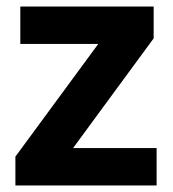

<svg xmlns="http://www.w3.org/2000/svg" viewBox="-20 -566 528 586"><path d="M458 0H27V-88L280 -432H42V-546H449V-449L203 -114H458Z"/></svg>

Font: Noto Sans Tai Tham
Style: Bold
Weight: 700
Designer: Monotype Design Team 2013. Revised by David WIlliams 2020
Foundry: Monotype Imaging Inc.
Version: Version 2.002; ttfautohint (v1.8.4.7-5d5b)